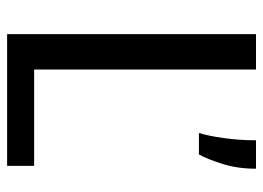

<svg xmlns="http://www.w3.org/2000/svg" viewBox="-120 -620 740 540"><g transform="rotate(90 250.0 -350.0)"><path d="M76 0V-700H175.5V-76H446.5V0ZM354 -539.5Q362 -565 368.2 -608.2Q374.5 -651.5 374.5 -700H454.5Q454.5 -648.5 441 -605.8Q427.5 -563 414.5 -539.5Z"/></g></svg>

Font: Trispace
Style: Regular
Weight: 400
Designer: Tyler Finck
Foundry: Etcetera Type Company
Version: Version 1.210; ttfautohint (v1.8.3)